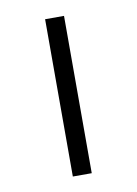

<svg xmlns="http://www.w3.org/2000/svg" viewBox="-55 -431 336 470"><g transform="rotate(-10 112.5 -195.5)"><path d="M89 -391V0H136V-391Z"/></g></svg>

Font: Sulaf Light
Style: Regular
Weight: 300
Designer: Bandar Raffah (Arabic) and Santiago Orozco (Latin)
Foundry: Caramella and Typemade
Version: Version 1.005;PS 001.005;hotconv 1.0.88;makeotf.lib2.5.64775